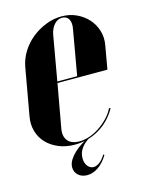

<svg xmlns="http://www.w3.org/2000/svg" viewBox="-110 -569 597 776"><g transform="rotate(-15 189.0 -181.5)"><path d="M29 -345Q35 -378 53 -407Q71 -436 97.5 -457.5Q124 -479 156.5 -492Q189 -505 223 -505Q257 -505 285 -492Q313 -479 332.5 -457.5Q352 -436 361 -407Q370 -378 364 -346L347 -249H138L105 -65Q100 -34 115.5 -16Q131 2 163 2Q184 2 206 -5.5Q228 -13 248 -26.5Q268 -40 285.5 -58Q303 -76 313 -97L319 -95Q291 -45 244 -17.5Q197 10 141 10Q105 10 75 -2.5Q45 -15 25 -36Q5 -57 -3.5 -86Q-12 -115 -6 -148ZM222 -255 255 -443Q260 -469 251.5 -484Q243 -499 224 -499Q205 -499 191 -483.5Q177 -468 172 -443L139 -255ZM246 81Q229 110 206 126Q183 142 159 142Q136 142 121.5 129Q107 116 107 96Q107 80 116.5 65Q126 50 139.5 37.5Q153 25 168.5 15Q184 5 197 -2H207Q186 9 171.5 28Q157 47 157 71Q157 91 167 104Q177 117 192 117Q203 117 216 108Q229 99 242 78Z"/></g></svg>

Font: Moniqa Black Ita Display
Style: Italic
Weight: 900
Italic angle: -10°
Designer: Rajesh Rajput
Foundry: Rajesh Rajput
Version: Version 1.000